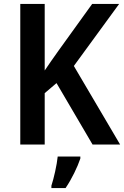

<svg xmlns="http://www.w3.org/2000/svg" viewBox="-20 -734 630 975"><path d="M590 0 355 -399 585 -714H448L278 -478C251 -440 227 -406 207 -376V-714H83V0H207V-261L267 -312L450 0ZM388 71V61H273C269 103 253 173 241 209V221H313C345 174 373 115 388 71Z"/></svg>

Font: Noto Sans Devanagari UI SemiCondensed SemiBold
Style: Regular
Weight: 600
Width: 4
Designer: Jelle Bosma - Monotype Design Team
Foundry: Monotype Imaging Inc.
Version: Version 2.004